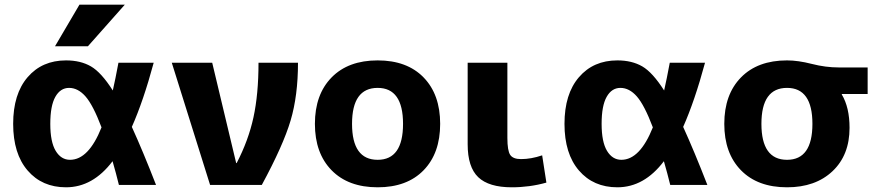

<svg xmlns="http://www.w3.org/2000/svg" viewBox="-20 -787 3728 817"><path d="M318 -767H511L354 -590H214ZM541 -247Q588 -144 644 0H486Q474 -49 459 -101Q375 10 261 10Q159 10 97.5 -61.5Q36 -133 36 -260Q36 -387 97.5 -458.5Q159 -530 261 -530Q323 -530 367 -504.5Q411 -479 460 -402Q471 -450 484 -520H634Q590 -357 541 -247ZM412 -245Q376 -340 344 -376.5Q312 -413 274 -413Q237 -413 215.5 -375Q194 -337 194 -260Q194 -183 217 -145Q240 -107 278 -107Q357 -107 412 -245Z M987 -93Q1037 -189 1058.5 -287.5Q1080 -386 1080 -520H1248Q1248 -380 1216.5 -274Q1185 -168 1094 0H874L711 -520H883L985 -93Z M1391 -457.5Q1462 -530 1587 -530Q1712 -530 1782.5 -457.5Q1853 -385 1853 -260Q1853 -135 1782.5 -62.5Q1712 10 1587 10Q1462 10 1391 -62.5Q1320 -135 1320 -260Q1320 -385 1391 -457.5ZM1587 -107Q1695 -107 1695 -260Q1695 -413 1587 -413Q1478 -413 1478 -260Q1478 -107 1587 -107Z M2139 -520V-200Q2139 -146 2151 -128Q2163 -110 2197 -110Q2240 -110 2287 -126L2305 -10Q2234 10 2158 10Q2060 10 2015 -33Q1970 -76 1970 -173V-520Z M2887 -247Q2934 -144 2990 0H2832Q2820 -49 2805 -101Q2721 10 2607 10Q2505 10 2443.5 -61.5Q2382 -133 2382 -260Q2382 -387 2443.5 -458.5Q2505 -530 2607 -530Q2669 -530 2713 -504.5Q2757 -479 2806 -402Q2817 -450 2830 -520H2980Q2936 -357 2887 -247ZM2758 -245Q2722 -340 2690 -376.5Q2658 -413 2620 -413Q2583 -413 2561.5 -375Q2540 -337 2540 -260Q2540 -183 2563 -145Q2586 -107 2624 -107Q2703 -107 2758 -245Z M3562 -387V-385Q3595 -330 3595 -243Q3595 -127 3522.5 -58.5Q3450 10 3329 10Q3204 10 3133 -62.5Q3062 -135 3062 -260Q3062 -385 3133 -457.5Q3204 -530 3329 -530Q3376 -530 3434.5 -515Q3493 -500 3549 -500H3672V-387ZM3329 -107Q3437 -107 3437 -260Q3437 -413 3329 -413Q3220 -413 3220 -260Q3220 -107 3329 -107Z"/></svg>

Font: Mplus 1p ExtraBold
Style: Regular
Weight: 800
Version: Version 1.061